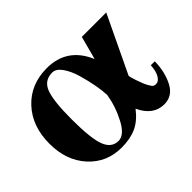

<svg xmlns="http://www.w3.org/2000/svg" viewBox="-106 -658 856 856"><g transform="rotate(-45 322.0 -229.5)"><path d="M592 -154H617Q616 -88 590 -38Q564 12 512 12Q443 12 407 -65Q373 -21 334 -3.5Q295 14 241 14Q147 14 86 -53Q25 -120 25 -226Q25 -336 89 -404.5Q153 -473 255 -473Q382 -473 434 -352H435L464 -461H618L489 -191Q489 -183 498 -156Q510 -120 520 -102Q530 -84 535.5 -81Q541 -78 550 -78Q566 -78 578 -98Q590 -118 592 -154ZM361 -198Q360 -226 353 -264Q346 -302 334 -343.5Q322 -385 302 -413.5Q282 -442 258 -442Q208 -442 190 -395.5Q172 -349 172 -233Q172 -114 190 -65.5Q208 -17 252 -17Q289 -17 320 -76Q351 -135 361 -198Z"/></g></svg>

Font: STIX MathJax Main
Style: Bold
Weight: 700
Designer: MicroPress Inc., with final additions and corrections provided by Coen Hoffman, Elsevier (retired)
Version: Version 1.1.1